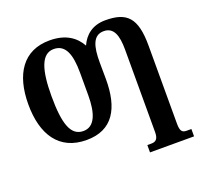

<svg xmlns="http://www.w3.org/2000/svg" viewBox="-158 -906 1394 1327"><g transform="rotate(-20 539.0 -242.5)"><path d="M725 240H1049V186H1014C981 186 968 171 968 117V-457C968 -663 904 -724 746 -724C650 -724 592 -673 562 -605C524 -673 457 -725 336 -725C142 -725 48 -580 48 -359C48 -137 142 10 344 10C536 10 613 -125 612 -342L611 -460C610 -584 633 -657 710 -657C784 -657 806 -590 806 -487V120C806 174 785 186 754 186H725ZM344 -56C251 -56 218 -155 218 -358C218 -548 251 -659 343 -659C429 -659 459 -578 459 -442V-276C459 -144 427 -56 344 -56Z"/></g></svg>

Font: Noto Serif Condensed ExtraBold
Style: Regular
Weight: 800
Width: 3
Designer: Monotype Design Team
Foundry: Monotype Imaging Inc.
Version: Version 2.013